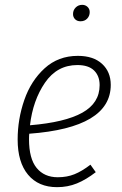

<svg xmlns="http://www.w3.org/2000/svg" viewBox="-20 -763 505 794"><path d="M101 -210Q100 -202 100 -187Q100 -107 131.5 -68.5Q163 -30 219 -30Q257 -30 288 -42.5Q319 -55 354 -82L376 -51Q336 -20 298 -4.5Q260 11 216 11Q139 11 96 -40.5Q53 -92 53 -186Q53 -270 80.5 -349.5Q108 -429 164.5 -480.5Q221 -532 302 -532Q366 -532 402 -499Q438 -466 438 -412Q438 -235 101 -210ZM104 -245Q249 -257 320.5 -297Q392 -337 392 -411Q392 -449 369 -471.5Q346 -494 300 -494Q216 -494 166 -421Q116 -348 104 -245ZM282 -705Q282 -721 293 -732Q304 -743 320 -743Q333 -743 342 -734.5Q351 -726 351 -713Q351 -697 340.5 -686Q330 -675 313 -675Q299 -675 290.5 -683.5Q282 -692 282 -705Z"/></svg>

Font: Fira Sans Condensed ExtraLight
Style: Italic
Weight: 275
Width: 3
Italic angle: -8°
Designer: Carrois Corporate & Edenspiekermann AG
Foundry: Carrois Corporate GbR & Edenspiekermann AG
Version: Version 4.203